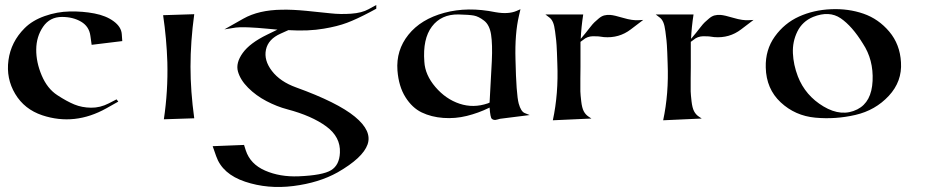

<svg xmlns="http://www.w3.org/2000/svg" viewBox="-20 -475 3720 771"><path d="M348 -295 343 -331Q338 -369 305.5 -388Q273 -407 229 -407Q180 -407 153 -367.5Q126 -328 125.5 -276.5Q125 -225 147.5 -172Q170 -119 210 -93Q248 -68 278.5 -55.5Q309 -43 345.5 -42.5Q382 -42 417 -60L448 -76L455 -67L407 -40Q280 31 150 -12Q78 -36 41 -98Q4 -160 14 -233.5Q24 -307 79 -362Q110 -393 159.5 -410.5Q209 -428 260.5 -429Q312 -430 359 -421Q406 -412 436.5 -389.5Q467 -367 469 -338L471 -310Z M635 -414 760 -418Q745 -308 745 -207Q745 -109 760 0L638 4Q655 -110 652 -225Q649 -319 635 -414Z M1094 -356Q1084 -357 1056 -359.5Q1028 -362 1015.5 -363Q1003 -364 981.5 -365Q960 -366 943.5 -365.5Q927 -365 912 -362L881 -357L957 -400Q1019 -435 1112 -436Q1153 -437 1210 -431.5Q1267 -426 1307 -421.5Q1347 -417 1390 -420Q1433 -423 1460 -438L1491 -455V-440L1465 -426Q1412 -398 1373.5 -383.5Q1335 -369 1281 -360Q1218 -349 1138 -354L1107 -340Q1057 -318 1048 -275.5Q1039 -233 1072 -190Q1105 -147 1169 -124Q1335 -64 1405 -6.5Q1475 51 1456 105Q1437 159 1336 217Q1261 259 1158 272Q1055 285 964 254.5Q873 224 848 152L834 112L960 107L967 129Q985 184 1044.5 210Q1104 236 1179 233Q1276 229 1309.5 208.5Q1343 188 1345 138Q1348 75 1290 32.5Q1232 -10 1134 -36Q1092 -47 1050 -69Q1008 -91 976.5 -122.5Q945 -154 935.5 -188Q926 -222 954.5 -262Q983 -302 1053 -336Z M1946 -63Q1947 -92 1955 -230Q1958 -297 1952 -336Q1946 -375 1924 -392Q1902 -409 1883 -412.5Q1864 -416 1821 -417Q1752 -418 1714.5 -368.5Q1677 -319 1684 -227Q1687 -174 1728.5 -125.5Q1770 -77 1825.5 -58.5Q1881 -40 1939 -60ZM1946 -43 1944 -42Q1901 -21 1854.5 -9.5Q1808 2 1760 -1.5Q1712 -5 1673.5 -23.5Q1635 -42 1608 -85Q1581 -128 1576 -192Q1570 -273 1620 -335.5Q1670 -398 1764 -423.5Q1858 -449 1970 -426Q2021 -417 2054 -431L2070 -438L2064 -412Q2047 -340 2050 -236Q2053 -96 2063 -59Q2072 -27 2087 -21L2107 -13L1988 2Q1985 3 1979 4.5Q1973 6 1970 6.5Q1967 7 1962.5 6Q1958 5 1955 2Q1949 -2 1946 -43Z M2311 -307Q2311 -307 2311 -206Q2311 -197 2310.5 -159.5Q2310 -122 2310.5 -108Q2311 -94 2314 -68Q2317 -42 2324 -28.5Q2331 -15 2343 -7L2355 1L2200 8Q2223 -99 2218 -220Q2218 -228 2216.5 -263.5Q2215 -299 2213.5 -312Q2212 -325 2209 -349Q2206 -373 2200.5 -385.5Q2195 -398 2187 -404L2170 -417H2322Q2314 -365 2312 -319L2332 -343Q2336 -348 2348.5 -364Q2361 -380 2367 -385.5Q2373 -391 2384 -400.5Q2395 -410 2406 -413Q2417 -416 2431 -415Q2446 -414 2483 -403Q2520 -392 2545 -394L2563 -395L2513 -357Q2466 -321 2405 -326Q2384 -330 2361 -329.5Q2338 -329 2322 -315Z M2754 -307Q2754 -307 2754 -206Q2754 -197 2753.5 -159.5Q2753 -122 2753.5 -108Q2754 -94 2757 -68Q2760 -42 2767 -28.5Q2774 -15 2786 -7L2798 1L2643 8Q2666 -99 2661 -220Q2661 -228 2659.5 -263.5Q2658 -299 2656.5 -312Q2655 -325 2652 -349Q2649 -373 2643.5 -385.5Q2638 -398 2630 -404L2613 -417H2765Q2757 -365 2755 -319L2775 -343Q2779 -348 2791.5 -364Q2804 -380 2810 -385.5Q2816 -391 2827 -400.5Q2838 -410 2849 -413Q2860 -416 2874 -415Q2889 -414 2926 -403Q2963 -392 2988 -394L3006 -395L2956 -357Q2909 -321 2848 -326Q2827 -330 2804 -329.5Q2781 -329 2765 -315Z M3055 -204Q3053 -275 3091.5 -328.5Q3130 -382 3188.5 -408.5Q3247 -435 3317 -438Q3387 -441 3447.5 -420Q3508 -399 3551 -348Q3594 -297 3598 -225Q3603 -148 3549 -90Q3495 -32 3415 -13.5Q3335 5 3254 -2.5Q3173 -10 3115 -64Q3057 -118 3055 -204ZM3445 -300Q3402 -370 3356 -401.5Q3310 -433 3245 -407Q3202 -389 3182 -348.5Q3162 -308 3164 -261.5Q3166 -215 3184 -168Q3214 -91 3287 -47.5Q3360 -4 3423 -36Q3480 -65 3484 -150Q3488 -235 3445 -300Z"/></svg>

Font: Roman Uncial Modern
Style: Medium
Weight: 500
Version: Version 001.000